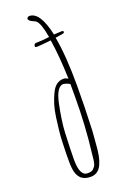

<svg xmlns="http://www.w3.org/2000/svg" viewBox="-151 -811 555 870"><g transform="rotate(-20 126.0 -376.0)"><path d="M235.8 -641.1Q235.8 -638.2 192.9 -632.8Q210 -539.6 210 -397.9V-394Q210 -298.3 205.1 -180.2Q203.6 -169.4 200.9 -127.7Q198.2 -85.9 193.6 -63Q189 -40 181.6 -23.9Q165 14.2 127 14.2Q65.9 14.2 59.6 -53.7Q58.1 -66.4 58.1 -85.7Q58.1 -105 58.3 -122.1Q58.6 -139.2 59.8 -173.1Q61 -207 64 -233.6Q66.9 -260.3 71.5 -293.9Q76.2 -327.6 84 -352.5Q91.8 -377.4 102.5 -399.9Q123.5 -445.8 162.1 -445.8Q172.4 -445.8 184.1 -438Q180.7 -548.3 168 -628.9Q112.3 -623 101.6 -623Q90.8 -623 90.8 -627Q90.8 -641.1 102.1 -641.1Q130.9 -641.1 166 -646Q154.3 -715.3 136.2 -731Q133.3 -733.4 124 -737.3Q102.1 -746.6 102.1 -756.8Q102.1 -760.3 106.2 -763.2Q110.4 -766.1 113.8 -766.1Q165.5 -766.1 190.9 -648.9Q217.3 -650.9 227.1 -650.9Q236.8 -650.9 236.8 -646ZM184.1 -355V-412.1Q173.8 -419.9 153.8 -423.8Q121.1 -423.8 105 -347.7Q88.9 -271 85.9 -213.4Q82 -123.5 82 -85Q82 -5.9 119.1 -5.9Q139.6 -5.9 146.7 -13.2Q153.8 -20.5 157 -24.9Q160.2 -29.3 162.1 -38.3Q164.1 -47.4 164.8 -51.8Q165.5 -56.2 166.5 -67.1Q167.5 -78.1 168 -81.1Q184.1 -211.4 184.1 -355Z"/></g></svg>

Font: Amatic SC
Style: Regular
Weight: 400
Version: Version 1.004